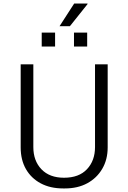

<svg xmlns="http://www.w3.org/2000/svg" viewBox="-20 -1047 720 1077"><path d="M334 10Q262 10 208.5 -18.5Q155 -47 125.5 -98.5Q96 -150 96 -220V-686H167V-222Q167 -145 212.5 -97.5Q258 -50 339 -50Q423 -50 468 -98Q513 -146 513 -222V-686H584V-220Q584 -152 553.5 -100Q523 -48 469.5 -19Q416 10 344 10ZM314 -900 396 -1027H471V-1024L372 -900ZM214 -786V-864H289V-786ZM395 -786V-864H469V-786Z"/></svg>

Font: Chivo Medium ExtraLight
Style: Regular
Weight: 250
Version: Version 2.002